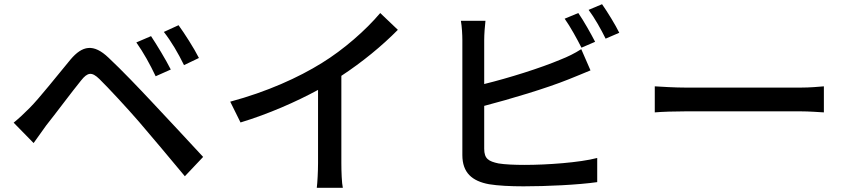

<svg xmlns="http://www.w3.org/2000/svg" viewBox="-20 -857 4040 914"><path d="M699 -685 629 -655C663 -607 694 -551 721 -494L793 -526C770 -572 725 -646 699 -685ZM830 -737 760 -705C796 -659 828 -604 856 -547L927 -581C904 -627 857 -700 830 -737ZM45 -273 140 -176C156 -199 179 -231 200 -260C244 -315 322 -420 366 -474C397 -513 417 -516 453 -481C493 -442 584 -344 642 -277C704 -205 790 -102 860 -18L947 -110C870 -193 769 -302 701 -374C642 -437 560 -523 497 -582C425 -651 372 -640 316 -574C251 -496 168 -390 121 -343C93 -315 73 -296 45 -273Z M1076 -373 1125 -274C1257 -314 1389 -372 1494 -429V-81C1494 -40 1491 15 1488 37H1612C1607 15 1605 -40 1605 -81V-496C1704 -561 1798 -638 1874 -715L1790 -795C1722 -714 1616 -621 1512 -557C1401 -488 1251 -420 1076 -373Z M2733 -795 2668 -768C2695 -730 2728 -670 2748 -630L2813 -658C2793 -697 2758 -759 2733 -795ZM2846 -837 2782 -810C2810 -773 2842 -716 2863 -673L2928 -701C2910 -738 2872 -800 2846 -837ZM2291 -758H2174C2179 -731 2181 -690 2181 -666C2181 -609 2181 -223 2181 -119C2181 -35 2227 5 2308 20C2350 27 2410 30 2472 30C2582 30 2732 23 2823 10V-105C2740 -83 2583 -72 2478 -72C2430 -72 2383 -74 2353 -79C2306 -89 2285 -101 2285 -149V-353C2411 -386 2579 -436 2686 -479C2718 -491 2758 -509 2791 -522L2747 -623C2714 -602 2683 -587 2650 -574C2553 -533 2403 -486 2285 -457V-666C2285 -695 2288 -731 2291 -758Z M3097 -446V-322C3131 -325 3191 -327 3246 -327C3339 -327 3708 -327 3790 -327C3834 -327 3880 -323 3902 -322V-446C3877 -444 3838 -440 3790 -440C3709 -440 3339 -440 3246 -440C3192 -440 3130 -444 3097 -446Z"/></svg>

Font: Noto Sans CJK HK Medium
Style: Regular
Weight: 500
Designer: Ryoko NISHIZUKA 西塚涼子 (kana, bopomofo & ideographs); Paul D. Hunt (Latin, Greek & Cyrillic); Sandoll Communications 산돌커뮤니
Foundry: Adobe
Version: Version 2.004;hotconv 1.0.118;makeotfexe 2.5.65603